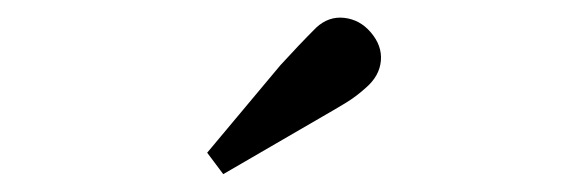

<svg xmlns="http://www.w3.org/2000/svg" viewBox="-20 -761 640 215"><path d="M230 -566 212 -590 294 -688Q305 -700 314.5 -710Q324 -720 334 -730Q348 -743 365.5 -741Q383 -739 395 -725Q408 -710 406.5 -693Q405 -676 390 -663Q379 -653 367.5 -646Q356 -639 342 -631Z"/></svg>

Font: Hedvig Letters Serif 12pt
Style: Regular
Weight: 400
Designer: Alexander Örn & Tor Weibull
Foundry: Kanon Foundry
Version: Version 1.000; ttfautohint (v1.8.4.7-5d5b)